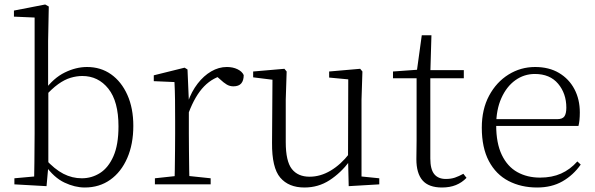

<svg xmlns="http://www.w3.org/2000/svg" viewBox="-20 -820 2647 854"><path d="M44 0V-27L132 -35Q133 -63 133 -97Q133 -131 133.5 -165Q134 -199 134 -226V-742L42 -746V-773L181 -800L197 -791L194 -637V-426L195 -416V-82V-81L187 8ZM357 14Q313 14 266.5 -8Q220 -30 181 -85H170L181 -113Q223 -67 262 -47Q301 -27 344 -27Q388 -27 425 -50.5Q462 -74 484.5 -125Q507 -176 507 -258Q507 -369 462 -425.5Q417 -482 346 -482Q321 -482 294 -474Q267 -466 238.5 -445.5Q210 -425 177 -388L167 -417H177Q218 -473 268 -497.5Q318 -522 367 -522Q428 -522 474 -489.5Q520 -457 546.5 -398Q573 -339 573 -260Q573 -179 546 -117Q519 -55 470.5 -20.5Q422 14 357 14Z M669 0V-27L780 -39H803L917 -27V0ZM756 0Q757 -24 757.5 -64.5Q758 -105 758.5 -149Q759 -193 759 -226V-281Q759 -333 758.5 -375.5Q758 -418 756 -455L664 -459V-485L801 -519L814 -511L820 -371V-370V-226Q820 -193 820.5 -149Q821 -105 821.5 -64.5Q822 -24 823 0ZM819 -318 802 -367H816Q832 -413 859 -448Q886 -483 919.5 -502.5Q953 -522 989 -522Q1016 -522 1036.5 -512Q1057 -502 1064 -486Q1064 -462 1053 -449Q1042 -436 1018 -436Q1002 -436 988.5 -444Q975 -452 958 -468L935 -488H984Q928 -477 888 -436Q848 -395 819 -318Z M1334 14Q1264 14 1226.5 -30Q1189 -74 1190 -185L1192 -478L1211 -463L1106 -476V-502L1245 -514L1255 -502L1251 -377V-188Q1251 -103 1278 -68.5Q1305 -34 1357 -34Q1405 -34 1450.5 -61Q1496 -88 1534 -137L1553 -103H1535Q1496 -51 1446 -18.5Q1396 14 1334 14ZM1531 8 1528 -116V-117L1529 -467L1444 -475V-502L1582 -514L1592 -502L1588 -377V-35L1667 -27V0Z M1863 -472V-508H2043V-472ZM1946 14Q1887 14 1859.5 -17.5Q1832 -49 1832 -112Q1832 -135 1832.5 -152.5Q1833 -170 1833 -196V-472H1728V-502L1853 -511L1833 -496L1856 -663H1899L1894 -493V-481V-115Q1894 -67 1911.5 -45.5Q1929 -24 1963 -24Q1986 -24 2003.5 -30Q2021 -36 2041 -47L2055 -29Q2035 -8 2008 3Q1981 14 1946 14Z M2369 14Q2298 14 2242 -15Q2186 -44 2154.5 -103.5Q2123 -163 2123 -252Q2123 -334 2155.5 -394.5Q2188 -455 2242 -488.5Q2296 -522 2360 -522Q2422 -522 2466.5 -495.5Q2511 -469 2535 -423.5Q2559 -378 2559 -320Q2559 -283 2553 -260H2153V-290H2458Q2482 -290 2490.5 -302.5Q2499 -315 2499 -341Q2499 -404 2462.5 -447.5Q2426 -491 2359 -491Q2311 -491 2272 -463Q2233 -435 2210 -383.5Q2187 -332 2187 -263Q2187 -183 2212 -131Q2237 -79 2281 -54.5Q2325 -30 2382 -30Q2435 -30 2475.5 -48Q2516 -66 2548 -102L2563 -88Q2530 -41 2482 -13.5Q2434 14 2369 14Z"/></svg>

Font: Noto Serif JP ExtraLight ExtraLight
Style: Regular
Weight: 250
Version: Version 2.003-H1;hotconv 1.1.1;makeotfexe 2.6.0